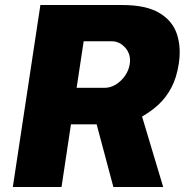

<svg xmlns="http://www.w3.org/2000/svg" viewBox="-20 -743 750 763"><path d="M31 0 140.5 -723H466.5Q560 -723 612.5 -692Q665 -661 682.8 -608.2Q700.5 -555.5 690.5 -490Q682 -434.5 661.2 -395.2Q640.5 -356 610.8 -328.2Q581 -300.5 544.5 -280L628.5 0H430.5L364 -249H262L224.5 0ZM284.5 -394H395.5Q420 -394 441.5 -407.8Q463 -421.5 477.5 -443Q492 -464.5 495.5 -488Q501.5 -525.5 478.8 -552.2Q456 -579 423.5 -579H312.5Z"/></svg>

Font: Public Sans Thin Black
Style: Italic
Weight: 900
Italic angle: -8°
Version: Version 2.001